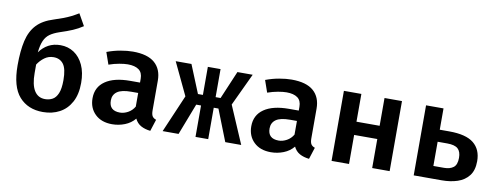

<svg xmlns="http://www.w3.org/2000/svg" viewBox="-64 -1113 3820 1466"><g transform="rotate(10 1846.0 -379.5)"><path d="M452.3 -775.4 503.6 -684.6Q465.6 -659.5 425.9 -642.6Q386.2 -625.6 326.2 -606.2Q283.6 -591.8 255.9 -572.3Q228.2 -552.8 212.8 -518.7Q197.4 -484.6 191.3 -426.7Q220 -467.2 260.5 -489Q301 -510.8 353.3 -510.8Q412.3 -510.8 458.5 -480.3Q504.6 -449.7 531.3 -392.1Q557.9 -334.4 557.9 -253.8Q557.9 -165.6 525.6 -105.6Q493.3 -45.6 436.7 -15.1Q380 15.4 307.2 15.4Q191.3 15.4 123.8 -60.8Q56.4 -136.9 56.4 -303.1Q56.4 -415.9 74.4 -493.3Q92.3 -570.8 137.9 -619.7Q183.6 -668.7 268.2 -694.9Q309.7 -708.2 339.5 -719.5Q369.2 -730.8 395.4 -743.8Q421.5 -756.9 452.3 -775.4ZM194.9 -266.2Q194.9 -177.4 223.3 -131Q251.8 -84.6 307.2 -84.6Q339 -84.6 364.6 -98.5Q390.3 -112.3 405.6 -148.5Q421 -184.6 421 -251.3Q421 -339.5 393.8 -375.4Q366.7 -411.3 317.4 -411.3Q277.9 -411.3 246.9 -388.5Q215.9 -365.6 194.9 -332.8Z M1131.3 -143.1Q1131.3 -111.8 1140.5 -97.4Q1149.7 -83.1 1170.3 -76.4L1141 14.4Q1097.9 9.7 1067.2 -7.4Q1036.4 -24.6 1020 -59Q989.2 -21.5 942.3 -3.1Q895.4 15.4 844.1 15.4Q761 15.4 712.3 -31.8Q663.6 -79 663.6 -154.4Q663.6 -241 731.5 -287.9Q799.5 -334.9 924.1 -334.9H1000V-364.1Q1000 -412.3 970 -434.1Q940 -455.9 884.6 -455.9Q858.5 -455.9 819 -449Q779.5 -442.1 738.5 -427.7L706.2 -520.5Q757.9 -540 810.5 -549.2Q863.1 -558.5 906.2 -558.5Q1020.5 -558.5 1075.9 -510Q1131.3 -461.5 1131.3 -372.8ZM888.2 -82.6Q919 -82.6 950.3 -99.7Q981.5 -116.9 1000 -148.7V-254.4H946.7Q871.3 -254.4 837.7 -230.3Q804.1 -206.2 804.1 -162.1Q804.1 -82.6 888.2 -82.6Z M1489.2 0V-243.6H1451.8L1357.9 0H1234.4L1359.5 -291.3L1240 -543.1H1362.1L1450.8 -325.6H1489.2V-543.1H1587.7V-325.6H1626.2L1718.5 -543.1H1836.9L1718.5 -291.3L1843.6 0H1720L1624.1 -243.6H1587.7V0Z M2362.1 -143.1Q2362.1 -111.8 2371.3 -97.4Q2380.5 -83.1 2401 -76.4L2371.8 14.4Q2328.7 9.7 2297.9 -7.4Q2267.2 -24.6 2250.8 -59Q2220 -21.5 2173.1 -3.1Q2126.2 15.4 2074.9 15.4Q1991.8 15.4 1943.1 -31.8Q1894.4 -79 1894.4 -154.4Q1894.4 -241 1962.3 -287.9Q2030.3 -334.9 2154.9 -334.9H2230.8V-364.1Q2230.8 -412.3 2200.8 -434.1Q2170.8 -455.9 2115.4 -455.9Q2089.2 -455.9 2049.7 -449Q2010.3 -442.1 1969.2 -427.7L1936.9 -520.5Q1988.7 -540 2041.3 -549.2Q2093.8 -558.5 2136.9 -558.5Q2251.3 -558.5 2306.7 -510Q2362.1 -461.5 2362.1 -372.8ZM2119 -82.6Q2149.7 -82.6 2181 -99.7Q2212.3 -116.9 2230.8 -148.7V-254.4H2177.4Q2102.1 -254.4 2068.5 -230.3Q2034.9 -206.2 2034.9 -162.1Q2034.9 -82.6 2119 -82.6Z M2859 0V-225.1H2679.5V0H2544.1V-543.1H2679.5V-327.7H2859V-543.1H2994.4V0Z M3316.4 -543.1V-377.9H3390.3Q3520 -377.9 3579.7 -329.7Q3639.5 -281.5 3639.5 -190.3Q3639.5 -119.5 3606.9 -77.7Q3574.4 -35.9 3519.7 -17.9Q3465.1 0 3399 0H3181V-543.1ZM3390.8 -284.6H3316.4V-96.9H3398.5Q3444.6 -96.9 3471.5 -117.4Q3498.5 -137.9 3498.5 -191.8Q3498.5 -239.5 3474.1 -262.1Q3449.7 -284.6 3390.8 -284.6Z"/></g></svg>

Font: Fira Code SemiBold
Style: Regular
Weight: 600
Designer: Carrois Corporate, Edenspiekermann AG, Nikita Prokopov
Foundry: Carrois Corporate, Edenspiekermann AG, Nikita Prokopov
Version: Version 6.002